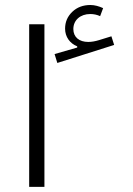

<svg xmlns="http://www.w3.org/2000/svg" viewBox="-20 -729 519 749"><path d="M382.3 -697.3C366.2 -704.6 349.6 -709.5 332.5 -709.5C304.2 -709.5 280.8 -700.7 262.2 -683.1C243.2 -665 233.9 -643.1 233.9 -617.2C233.9 -585.4 252.4 -559.6 281.2 -548.3V-543.5L192.9 -518.1L203.6 -483.4L425.3 -553.7L414.6 -587.4L365.7 -572.3C351.1 -567.9 337.4 -565.4 324.2 -565.4C289.1 -565.4 266.1 -584 266.1 -615.7C266.1 -650.4 293.5 -674.3 332 -674.3C346.2 -674.3 358.9 -671.4 370.6 -666ZM153.3 -634.3H93.8V0H153.3Z"/></svg>

Font: Estedad Light
Style: Regular
Weight: 300
Designer: Amin Abedi
Version: Version 7.3